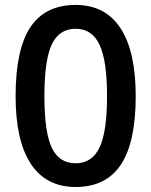

<svg xmlns="http://www.w3.org/2000/svg" viewBox="-20 -745 611 775"><path d="M527.8 -356.9Q527.8 -170.9 468 -80.6Q408.2 9.8 285.2 9.8Q166 9.8 104.5 -83.5Q43 -176.8 43 -356.9Q43 -545.9 102.8 -635.5Q162.6 -725.1 285.2 -725.1Q404.8 -725.1 466.3 -631.3Q527.8 -537.6 527.8 -356.9ZM159.2 -356.9Q159.2 -210.9 189.2 -148.4Q219.2 -85.9 285.2 -85.9Q351.1 -85.9 381.6 -149.4Q412.1 -212.9 412.1 -356.9Q412.1 -500.5 381.6 -564.7Q351.1 -628.9 285.2 -628.9Q219.2 -628.9 189.2 -565.9Q159.2 -502.9 159.2 -356.9Z"/></svg>

Font: f41836669439504   
Style: Regular
Weight: 600
Foundry: Ascender Corporation
Version: Version 1.10